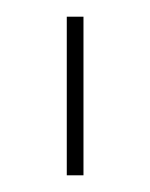

<svg xmlns="http://www.w3.org/2000/svg" viewBox="-20 -719 180 230"><path d="M60 -699V-509H80V-699Z"/></svg>

Font: Montserrat Thin
Style: Regular
Weight: 250
Designer: Julieta Ulanovsky
Foundry: Julieta Ulanovsky
Version: Version 4.000